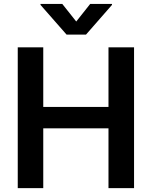

<svg xmlns="http://www.w3.org/2000/svg" viewBox="-20 -972 784 992"><path d="M71.7 -727.3H203.5V-419.4H540.5V-727.3H672.6V0H540.5V-308.9H203.5V0H71.7ZM373.9 -860.8 446 -951.7H558.6V-946.7L424.4 -793.3H323.9L189.3 -946.7V-951.7H301.8Z"/></svg>

Font: Interop SemBd
Style: Regular
Weight: 600
Designer: Rasmus Andersson, Google, Jang Haemin
Foundry: jhaemin
Version: Version 1.008